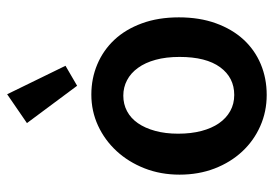

<svg xmlns="http://www.w3.org/2000/svg" viewBox="-135 -619 770 540"><g transform="rotate(-90 250.0 -349.0)"><path d="M28.8 0ZM253.9 -477.1Q299.3 -477.1 338.9 -460.4Q378.4 -443.8 408 -412.4Q437.5 -380.9 454.3 -335Q471.2 -289.1 471.2 -231Q471.2 -172.9 454.6 -127Q438 -81.1 408.9 -49.3Q379.9 -17.6 339.8 -0.7Q299.8 16.1 252.9 16.1Q206.1 16.1 165.3 -2Q124.5 -20 94 -52.7Q63.5 -85.4 46.1 -130.4Q28.8 -175.3 28.8 -229Q28.8 -282.2 46.6 -327.6Q64.5 -373 95.2 -406.2Q126 -439.5 166.7 -458.3Q207.5 -477.1 253.9 -477.1ZM359.9 -229Q359.9 -267.1 351.8 -296.4Q343.8 -325.7 329.1 -345.9Q314.5 -366.2 294.4 -376.7Q274.4 -387.2 251 -387.2Q227.1 -387.2 207.3 -376.7Q187.5 -366.2 173.6 -346.2Q159.7 -326.2 151.9 -297.6Q144 -269 144 -232.9Q144 -196.8 151.6 -167.7Q159.2 -138.7 173.3 -118.2Q187.5 -97.7 207.8 -86.4Q228 -75.2 252.9 -75.2Q301.8 -75.2 330.8 -114.7Q359.9 -154.3 359.9 -229ZM335 -549.8 278.8 -517.1 173.8 -658.2 254.9 -713.9Z"/></g></svg>

Font: InconsolataGo
Style: Bold
Weight: 700
Designer: Raph Levien, Kirill Tkachev(cyreal.org)
Foundry: Raph Levien, Kirill Tkachev(cyreal.org)
Version: Version 1.015; ttfautohint (v0.92) -l 8 -r 50 -G 200 -x 14 -